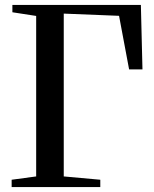

<svg xmlns="http://www.w3.org/2000/svg" viewBox="-20 -763 626 783"><path d="M27.5 0V-30L127.5 -43.5V-698L30.5 -713V-743H554.5L561 -480H506.5L465.5 -698.5L240 -707.5V-43.5L389 -30V0Z"/></svg>

Font: Merriweather 96pt
Style: Regular
Weight: 400
Version: Version 2.100